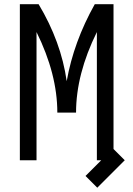

<svg xmlns="http://www.w3.org/2000/svg" viewBox="-20 -752 626 901"><path d="M73.2 0V-732.4H161.1Q266.6 -556.6 293 -371.1Q325.7 -555.7 424.8 -732.4H512.7V-52.7L565.4 0L436.5 128.9L381.3 73.7L455.1 0H434.6V-601.6Q336.9 -404.3 336.9 -223.6H249Q249 -404.3 151.4 -601.6V0Z"/></svg>

Font: Consola Mono
Style: Book
Weight: 400
Monospace: yes
Version: Version 2.001